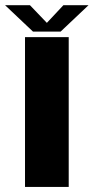

<svg xmlns="http://www.w3.org/2000/svg" viewBox="-52 -740 370 760"><path d="M47 0H220V-593H47ZM78.5 -615H188L298.5 -719.5H199L133.5 -649.5L66.5 -719.5H-32Z"/></svg>

Font: Anybody
Style: Bold
Weight: 700
Designer: Tyler Finck
Foundry: Etcetera Type Company
Version: Version 1.110